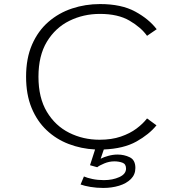

<svg xmlns="http://www.w3.org/2000/svg" viewBox="-20 -726 915 946"><path d="M489 200Q455.5 200 425.8 195Q396 190 377 183L393.5 143.5Q409.5 150.5 435.5 156Q461.5 161.5 492 161.5Q535 161.5 568 146.5Q601 131.5 601 104.5Q601 82 583 75.5Q565 69 543 69Q518.5 69 493.8 79.2Q469 89.5 459 98L423.5 88L448.5 10.5Q380 7 318.5 -16.5Q257 -40 209.8 -84.5Q162.5 -129 135.5 -194.8Q108.5 -260.5 108.5 -348Q108.5 -439 138 -506.5Q167.5 -574 218.5 -618.2Q269.5 -662.5 335 -684.2Q400.5 -706 473 -706Q578 -706 645.8 -669.2Q713.5 -632.5 752 -582L704.5 -549.5Q675 -591 618.2 -624.2Q561.5 -657.5 472.5 -657.5Q391 -657.5 322 -623.5Q253 -589.5 211.2 -520.8Q169.5 -452 169.5 -348Q169.5 -244 211 -175Q252.5 -106 321 -71.8Q389.5 -37.5 470.5 -37.5Q530 -37.5 575.2 -53Q620.5 -68.5 652.5 -92.5Q684.5 -116.5 704.5 -142.5L751 -108.5Q714.5 -63.5 651.8 -28.5Q589 6.5 491.5 10.5L476 56Q491 48 514 41.8Q537 35.5 559.5 35.5Q592 35.5 619.5 49Q647 62.5 647 101.5Q647 134 625 156Q603 178 567 189Q531 200 489 200Z"/></svg>

Font: Trispace SemiExpanded ExtraLight
Style: Regular
Weight: 200
Width: 6
Designer: Tyler Finck
Foundry: Etcetera Type Company
Version: Version 1.210; ttfautohint (v1.8.3)